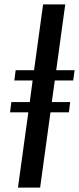

<svg xmlns="http://www.w3.org/2000/svg" viewBox="-20 -851 358 871"><path d="M61.5 0 108.5 -341.5H25.5L31.5 -388H115L128 -486H45L51 -532.5H134.5L175.5 -831H276L235 -532.5H318.5L312 -486H228.5L215 -388H298.5L292.5 -341.5H209L162 0Z"/></svg>

Font: Merriweather 72pt
Style: Italic
Weight: 400
Italic angle: -7.8°
Version: Version 2.101